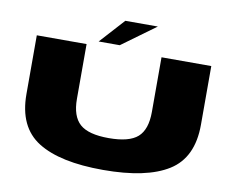

<svg xmlns="http://www.w3.org/2000/svg" viewBox="-88 -956 1313 1075"><g transform="rotate(10 568.5 -419.0)"><path d="M562 3Q808 3 933 -75.5Q1058 -154 1058 -341V-675H775V-364Q775 -264 726.5 -221Q678 -178 562 -178Q446 -178 397.5 -221.5Q349 -265 349 -364V-675H66V-341Q66 -154 191 -75.5Q316 3 562 3ZM413 -701H533L725 -841H540Z"/></g></svg>

Font: Anybody ExtraExpanded Black
Style: Regular
Weight: 900
Width: 8
Version: Version 1.113;gftools[0.9.25]